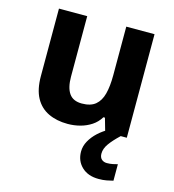

<svg xmlns="http://www.w3.org/2000/svg" viewBox="-115 -642 887 978"><g transform="rotate(15 328.5 -153.0)"><path d="M579 -546V0H465L445 -70H437Q420 -42 393.5 -24.5Q367 -7 335 1.5Q303 10 269 10Q211 10 167 -11Q123 -32 99 -76Q75 -120 75 -190V-546H224V-227Q224 -169 245 -139Q266 -109 312 -109Q358 -109 383.5 -130Q409 -151 419.5 -191Q430 -231 430 -289V-546ZM475 111Q475 131 486 141Q497 151 514 151Q530 151 545 148Q560 145 570 142V229Q554 233 536 236.5Q518 240 494 240Q438 240 405 208.5Q372 177 372 128Q372 99 387 72Q402 45 426.5 22.5Q451 0 482 -17L547 0Q513 32 494 58.5Q475 85 475 111Z"/></g></svg>

Font: Noto Sans Kannada
Style: Regular
Weight: 400
Designer: Jelle Bosma - Monotype Design Team
Foundry: Monotype Imaging Inc.
Version: Version 2.003